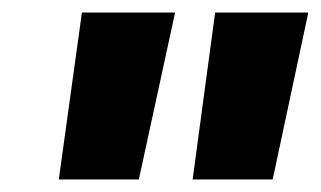

<svg xmlns="http://www.w3.org/2000/svg" viewBox="-20 -730 513 307"><path d="M111 -710H260L202 -443H74ZM324 -710H473L416 -443H288Z"/></svg>

Font: Sarabun ExtraBold
Style: Italic
Weight: 800
Italic angle: -10°
Designer: Suppakit Chalermlarp | Katatrad Co.,Ltd.
Foundry: Cadson Demak Co.,Ltd.
Version: Version 1.000; ttfautohint (v1.6)